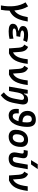

<svg xmlns="http://www.w3.org/2000/svg" viewBox="2104 -2940 1064 5313"><g transform="rotate(90 2636.5 -283.0)"><path d="M129.4 224.6Q167.5 24.9 147.5 -150.6Q127.4 -326.2 43.9 -457.5L155.8 -527.3Q202.6 -451.7 231.7 -354.5Q260.7 -257.3 270 -147Q346.2 -199.7 388.2 -288.3Q430.2 -377 453.6 -517.6H575.2Q551.8 -376.5 514.6 -279.3Q477.5 -182.1 419.4 -118.7Q361.3 -55.2 274.9 -15.6Q272.9 103 251 224.6Z M844.2 9.8Q637.2 9.8 637.2 -105Q637.2 -153.3 662.1 -184.3Q687 -215.3 729.5 -232.2Q772 -249 825.7 -255.4L828.1 -269.5Q700.2 -300.8 700.2 -382.8Q700.2 -437.5 734.4 -469Q768.6 -500.5 824.7 -513.9Q880.9 -527.3 946.8 -527.3Q1069.3 -527.3 1143.6 -495.6L1095.7 -392.1Q1027.3 -416.5 938 -416.5Q888.2 -416.5 856 -404.8Q823.7 -393.1 823.7 -364.7Q823.7 -340.8 866.5 -326.9Q909.2 -313 999 -310.1L981.4 -204.1H956.1Q767.6 -204.1 767.6 -142.6Q767.6 -101.1 867.7 -101.1Q930.2 -101.1 972.7 -108.6Q1015.1 -116.2 1049.3 -123L1055.2 -13.7Q1013.7 -2.9 960.2 3.4Q906.7 9.8 844.2 9.8Z M1319.3 0 1299.8 -264.2Q1294.9 -335.4 1272.9 -372.1Q1251 -408.7 1213.4 -420.9L1276.4 -527.3Q1338.4 -503.9 1373.5 -450.2Q1408.7 -396.5 1416.5 -291.5L1429.7 -108.9Q1488.3 -139.6 1525.4 -190.7Q1562.5 -241.7 1584.5 -321.3Q1606.4 -400.9 1619.6 -517.6H1747.1Q1731.9 -402.3 1709 -317.4Q1686 -232.4 1652.3 -171.6Q1618.7 -110.8 1570.8 -69.1Q1522.9 -27.3 1457.5 2Z M1905.3 0 1885.7 -264.2Q1880.9 -335.4 1858.9 -372.1Q1836.9 -408.7 1799.3 -420.9L1862.3 -527.3Q1924.3 -503.9 1959.5 -450.2Q1994.6 -396.5 2002.4 -291.5L2015.6 -108.9Q2074.2 -139.6 2111.3 -190.7Q2148.4 -241.7 2170.4 -321.3Q2192.4 -400.9 2205.6 -517.6H2333Q2317.9 -402.3 2294.9 -317.4Q2272 -232.4 2238.3 -171.6Q2204.6 -110.8 2156.7 -69.1Q2108.9 -27.3 2043.5 2Z M2375.5 0 2466.8 -517.6H2570.8L2567.9 -414.1H2580.1Q2596.2 -468.3 2636.5 -497.8Q2676.8 -527.3 2735.8 -527.3Q2816.9 -527.3 2849.4 -476.1Q2881.8 -424.8 2864.3 -325.2L2837.4 -174.3Q2820.8 -81.5 2796.6 -11.5Q2772.5 58.6 2729.5 116.2Q2686.5 173.8 2613.8 229L2534.7 143.1Q2595.2 96.2 2629.9 49.6Q2664.6 2.9 2683.3 -50.8Q2702.1 -104.5 2714.4 -173.3L2741.2 -325.2Q2757.3 -415 2684.1 -415Q2636.7 -415 2598.4 -376.2Q2560.1 -337.4 2540 -237.8L2498 0Z M3175.3 9.8Q3088.4 9.8 3040 -44.7Q2991.7 -99.1 2991.7 -196.3Q2991.7 -214.4 2992.9 -232.7Q2994.1 -251 2995.6 -270H3118.2Q3117.2 -254.4 3116.5 -238Q3115.7 -221.7 3115.7 -206.1Q3115.7 -152.3 3135 -127.4Q3154.3 -102.5 3194.8 -102.5Q3245.1 -102.5 3279.5 -147.9Q3314 -193.4 3334 -261.7Q3199.2 -265.6 3123.5 -330.6Q3047.9 -395.5 3047.9 -508.8Q3047.9 -619.1 3112.8 -680.7Q3177.7 -742.2 3293.5 -742.2Q3490.7 -742.2 3490.7 -511.7Q3490.7 -437.5 3479.2 -362.8Q3467.8 -288.1 3444.1 -221.2Q3420.4 -154.3 3383.1 -102.3Q3345.7 -50.3 3293.9 -20.3Q3242.2 9.8 3175.3 9.8ZM3357.9 -373.5Q3362.3 -406.7 3364.5 -440.2Q3366.7 -473.6 3366.7 -505.9Q3366.7 -570.8 3345 -600.3Q3323.2 -629.9 3277.8 -629.9Q3229.5 -629.9 3201.9 -599.1Q3174.3 -568.4 3174.3 -513.7Q3174.3 -447.3 3220.9 -410.4Q3267.6 -373.5 3351.1 -373.5Z M3760.7 9.8Q3671.4 9.8 3621.3 -39.8Q3571.3 -89.4 3571.3 -177.7Q3571.3 -342.8 3646.5 -435.1Q3721.7 -527.3 3855.5 -527.3Q3944.8 -527.3 3994.9 -476.6Q4044.9 -425.8 4044.9 -335Q4044.9 -172.4 3970 -81.3Q3895 9.8 3760.7 9.8ZM3782.2 -102.5Q3847.7 -102.5 3884.5 -158.4Q3921.4 -214.4 3921.4 -314Q3921.4 -361.8 3899.4 -388.4Q3877.4 -415 3837.4 -415Q3770.5 -415 3732.7 -359.1Q3694.8 -303.2 3694.8 -203.6Q3694.8 -156.2 3717.8 -129.4Q3740.7 -102.5 3782.2 -102.5Z M4366.7 9.8Q4271.5 9.8 4227.8 -45.9Q4184.1 -101.6 4201.2 -200.2L4225.1 -338.4Q4231.9 -376 4222.4 -391.4Q4212.9 -406.7 4182.6 -406.7H4129.9L4149.4 -517.6H4210.4Q4298.3 -517.6 4333.7 -477.8Q4369.1 -438 4354 -355.5L4327.1 -202.6Q4309.6 -102.5 4386.2 -102.5Q4462.9 -102.5 4480.5 -202.6L4535.6 -517.6H4661.6L4606 -200.2Q4568.8 9.8 4366.7 9.8ZM4409.7 -609.4 4523.4 -794.9H4658.7L4529.3 -609.4Z M4835 0 4815.4 -264.2Q4810.5 -335.4 4788.6 -372.1Q4766.6 -408.7 4729 -420.9L4792 -527.3Q4854 -503.9 4889.2 -450.2Q4924.3 -396.5 4932.1 -291.5L4945.3 -108.9Q5003.9 -139.6 5041 -190.7Q5078.1 -241.7 5100.1 -321.3Q5122.1 -400.9 5135.3 -517.6H5262.7Q5247.6 -402.3 5224.6 -317.4Q5201.7 -232.4 5168 -171.6Q5134.3 -110.8 5086.4 -69.1Q5038.6 -27.3 4973.1 2Z"/></g></svg>

Font: Cascadia Code PL SemiBold
Style: Italic
Weight: 600
Italic angle: -10°
Monospace: yes
Designer: Aaron Bell
Foundry: Saja Typeworks
Version: Version 2404.023; ttfautohint (v1.8.4)